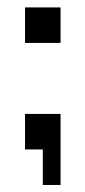

<svg xmlns="http://www.w3.org/2000/svg" viewBox="-20 -411 235 528"><path d="M48.8 -293V-390.6H146.5V-293ZM48.8 0V-97.7H146.5V97.7H97.7V0Z"/></svg>

Font: BabelStone Runic Berhtwald
Style: Regular
Weight: 400
Designer: Andrew West
Foundry: BabelStone
Version: Version 7.004;November 9, 2023